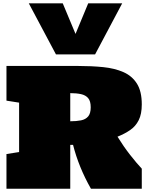

<svg xmlns="http://www.w3.org/2000/svg" viewBox="-20 -1153 922 1173"><path d="M19.5 0V-211.9L96.7 -224.1V-525.9L19.5 -538.1V-750H459.5Q540 -750 610.4 -742.9Q680.7 -735.8 733.6 -712.6Q786.6 -689.5 816.4 -642.3Q846.2 -595.2 846.2 -515.1Q846.2 -456.1 827.4 -418.7Q808.6 -381.3 775.1 -358.4Q741.7 -335.4 697.8 -317.9Q735.4 -257.3 774.9 -206.8Q814.5 -156.2 846.2 -122.6V0H535.6Q460.4 -132.3 426.3 -268.1H409.2V0ZM409.2 -412.1Q446.8 -412.1 474.9 -417.7Q502.9 -423.3 518.6 -441.7Q534.2 -460 534.2 -497.6Q534.2 -535.2 518.6 -553.5Q502.9 -571.8 474.9 -577.9Q446.8 -584 409.2 -584ZM321.8 -820.8 155.8 -1132.8H363.3L441.4 -945.8L519 -1132.8H726.6L561 -820.8Z"/></svg>

Font: Holtwood One SC
Style: Regular
Weight: 400
Designer: Vernon Adams
Foundry: Vernon Adams
Version: Version 1.100; ttfautohint (v1.8.4.7-5d5b)